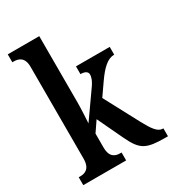

<svg xmlns="http://www.w3.org/2000/svg" viewBox="-183 -863 873 966"><g transform="rotate(-30 253.0 -380.0)"><path d="M14 0H263V-46H255C230 -46 197 -54 197 -113V-194L238 -254L309 -104C352 -14 381 0 494 0H506V-46H502C474 -46 452 -77 423 -131L316 -332L364 -401C405 -460 439 -491 477 -491V-536H281V-491C307 -491 322 -482 322 -465C322 -453 318 -433 292 -398L192 -256C193 -264 197 -341 197 -376V-760H14V-714H23C48 -714 82 -705 82 -649V-115C82 -55 49 -46 23 -46H14Z"/></g></svg>

Font: Noto Serif Lao ExtraCondensed SemiBold
Style: Regular
Weight: 600
Width: 2
Designer: Monotype Design Team
Foundry: Monotype Imaging Inc.
Version: Version 2.003